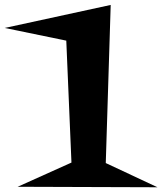

<svg xmlns="http://www.w3.org/2000/svg" viewBox="-90 -748 675 798"><path d="M564.5 30.3 -16.6 28.3 207 -72.3 185.5 -579.1 -70.3 -631.8 370.1 -727.5 349.6 -70.3Z"/></svg>

Font: Fontdiner Swanky
Style: Regular
Weight: 400
Designer: Font Diner, Inc
Foundry: Font Diner, Inc
Version: Version 1.001